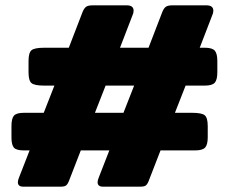

<svg xmlns="http://www.w3.org/2000/svg" viewBox="-20 -700 858 720"><path d="M47 -17Q47 -24 52 -36L91 -136H69Q41 -136 32 -146.5Q23 -157 23 -185V-227Q23 -256 32.5 -266.5Q42 -277 70 -277H144L184 -379H146Q109 -379 98 -388.5Q87 -398 87 -429V-471Q87 -502 98 -511.5Q109 -521 146 -521H238L290 -656Q296 -670 303.5 -675Q311 -680 328 -680H455Q481 -680 481 -660Q481 -651 477 -643L430 -521H537L589 -656Q595 -670 602.5 -675Q610 -680 627 -680H754Q780 -680 780 -660Q780 -651 776 -643L729 -521H748Q776 -521 785.5 -510Q795 -499 795 -471V-429Q795 -401 785.5 -390Q776 -379 748 -379H676L636 -277H700Q737 -277 748 -267.5Q759 -258 759 -227V-185Q759 -158 749.5 -147Q740 -136 712 -136H582L537 -20Q532 -8 526 -4Q520 0 506 0H366Q346 0 346 -17Q346 -24 351 -36L390 -136H283L238 -20Q233 -8 227 -4Q221 0 207 0H67Q47 0 47 -17ZM443 -277 483 -379H376L336 -277Z"/></svg>

Font: Mitr SemiBold
Style: Regular
Weight: 600
Designer: Thanarat Vachiruckul
Foundry: Cadson Demak
Version: Version 1.003